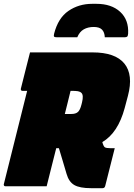

<svg xmlns="http://www.w3.org/2000/svg" viewBox="-45 -974 700 1004"><path d="M359 -779H253Q241 -779 238 -782.5Q235 -786 238 -798Q259 -880 313 -917Q367 -954 437 -954H459Q538 -954 583.5 -912Q629 -870 625 -798Q624 -786 620 -782.5Q616 -779 606 -779H503Q502 -805 488.5 -819Q475 -833 445 -833Q415 -833 393 -820.5Q371 -808 359 -779ZM199 0H-17Q-22 0 -24 -3.5Q-26 -7 -25 -11Q5 -133 36 -255Q67 -377 97 -499H72Q67 -499 65 -502.5Q63 -506 64 -510Q77 -560 88 -605.5Q99 -651 112 -700H439Q558 -700 605.5 -641.5Q653 -583 624 -473L607 -409Q572 -279 490 -231Q496 -209 503 -204Q510 -199 534 -199H555Q543 -150 530 -100Q517 -50 505 -1Q502 10 491 10H431Q372 10 343.5 -6.5Q315 -23 303 -65Q293 -99 283 -132.5Q273 -166 263 -199H249Q243 -174 236.5 -149.5Q230 -125 224 -100Q218 -75 211.5 -50Q205 -25 199 0ZM307 -430Q301 -406 294 -378H328Q351 -378 362.5 -388.5Q374 -399 381 -427L384 -439Q393 -476 381 -488Q374 -495 362.5 -497Q351 -499 328 -499H324Q320 -482 315.5 -464.5Q311 -447 307 -430Z"/></svg>

Font: Recursive Sn Lnr St XBk
Style: Italic
Weight: 1000
Italic angle: -15°
Version: Version 1.079;hotconv 1.0.112;makeotfexe 2.5.65598; ttfautoh